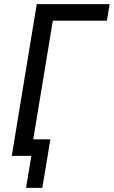

<svg xmlns="http://www.w3.org/2000/svg" viewBox="-20 -755 551 930"><path d="M185 155H106L132 0H37L158 -735H511L498 -655H236L141 -80H224Z"/></svg>

Font: Iosevka Medium
Style: Italic
Weight: 500
Italic angle: -9°
Monospace: yes
Designer: Belleve Invis
Foundry: Belleve Invis
Version: Version 32.5.0; ttfautohint (v1.8.4)